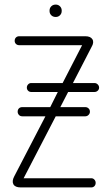

<svg xmlns="http://www.w3.org/2000/svg" viewBox="-20 -817 487 837"><path d="M77 -310Q68 -310 62.5 -316Q57 -322 57 -330Q57 -339 62.5 -344.5Q68 -350 77 -350H199L232 -416H116Q108 -416 102.5 -421.5Q97 -427 97 -435Q97 -443 102.5 -449Q108 -455 116 -455H253L338 -620H64Q55 -620 49.5 -625.5Q44 -631 44 -639Q44 -648 49.5 -653.5Q55 -659 64 -659H352Q375 -659 383 -645.5Q391 -632 379 -612L298 -455H392Q400 -455 406 -449Q412 -443 412 -435Q412 -427 406 -421.5Q400 -416 392 -416H277L243 -350H352Q360 -350 366 -344.5Q372 -339 372 -330Q372 -322 366 -316Q360 -310 352 -310H223L83 -40H378Q386 -40 391.5 -34Q397 -28 397 -20Q397 -11 391.5 -5.5Q386 0 378 0H70Q46 0 38.5 -13.5Q31 -27 42 -48L178 -310ZM196 -771Q196 -782 203.5 -789.5Q211 -797 223 -797Q234 -797 241.5 -789.5Q249 -782 249 -771V-769Q249 -758 241.5 -750.5Q234 -743 223 -743Q211 -743 203.5 -750.5Q196 -758 196 -769Z"/></svg>

Font: Libertine Sup Light
Style: Regular
Weight: 300
Designer: Bastien Sozeau
Foundry: NBR — Bastien Sozeau
Version: Version 2.003; ttfautohint (v1.8.4.7-5d5b);gftools[0.9.33]